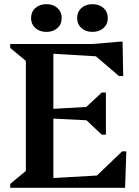

<svg xmlns="http://www.w3.org/2000/svg" viewBox="-20 -901 667 921"><path d="M29 0V-19L104 -81V-609L29 -671V-690H424L553 -701H568L571 -536H551L440 -631L236 -643V-379L394 -388L468 -457H488V-255H468L395 -324L236 -332V-47L445 -59L566 -175H586L580 0ZM203 -748Q170 -748 149.5 -766.5Q129 -785 129 -814Q129 -844 149.5 -862.5Q170 -881 203 -881Q235 -881 255.5 -862.5Q276 -844 276 -814Q276 -785 255.5 -766.5Q235 -748 203 -748ZM423 -748Q391 -748 370.5 -766.5Q350 -785 350 -814Q350 -844 370.5 -862.5Q391 -881 423 -881Q456 -881 476.5 -862.5Q497 -844 497 -814Q497 -785 476.5 -766.5Q456 -748 423 -748Z"/></svg>

Font: Platypi Medium
Style: Regular
Weight: 500
Designer: David Sargent
Foundry: Bolt Cutter Type
Version: Version 1.200; ttfautohint (v1.8.4.7-5d5b)